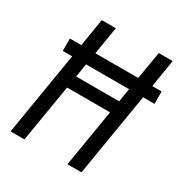

<svg xmlns="http://www.w3.org/2000/svg" viewBox="-170 -865 947 994"><g transform="rotate(30 303.0 -367.5)"><path d="M32 0 114 -496H58V-570H126L153 -735H237L210 -570H466L494 -735H577L550 -570H606V-496H538L456 0H372L429 -343H172L115 0ZM184 -416H441L454 -496H197Z"/></g></svg>

Font: Iosevka Curly Extended Oblique
Style: Regular
Weight: 400
Width: 7
Italic angle: -9°
Monospace: yes
Designer: Belleve Invis
Foundry: Belleve Invis
Version: Version 11.1.0; ttfautohint (v1.8.3)